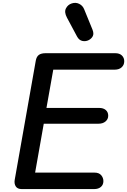

<svg xmlns="http://www.w3.org/2000/svg" viewBox="-20 -1292 869 1312"><path d="M128.5 0Q99.5 0 87.8 -18.2Q76 -36.5 80.5 -63L224.5 -877.5Q229.5 -905 245.5 -916.8Q261.5 -928.5 292.5 -928.5H767.5Q797 -928.5 813 -912.8Q829 -897 829 -873.5Q829 -848.5 811.5 -832.2Q794 -816 764 -816H344L297.5 -554.5H657.5Q686.5 -554.5 703 -540Q719.5 -525.5 719.5 -501Q719.5 -478 701.2 -462.2Q683 -446.5 652 -446.5H279L220 -112.5H625.5Q656.5 -112.5 671.5 -94.8Q686.5 -77 686.5 -54.5Q686.5 -29.5 669.5 -14.8Q652.5 0 623.5 0ZM587.5 -1018.5Q567 -1007.5 543.8 -1012Q520.5 -1016.5 506.5 -1042.5L437.5 -1171.5Q417.5 -1209 430.5 -1234.5Q443.5 -1260 470 -1268.5Q497 -1277.5 521 -1265.8Q545 -1254 555 -1229L612 -1089.5Q622.5 -1063 614.5 -1046Q606.5 -1029 587.5 -1018.5Z"/></svg>

Font: Edu AU VIC WA NT Hand SemiBold
Style: Regular
Weight: 600
Version: Version 1.001